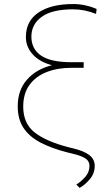

<svg xmlns="http://www.w3.org/2000/svg" viewBox="-20 -740 531 941"><path d="M370.1 180.7 354 164.6Q376.5 150.9 397.5 127.4Q418.5 104 418.5 72.8Q418.5 49.3 398.2 36.1Q377.9 22.9 332 12.2L311.5 7.3Q234.9 -12.2 179.9 -40.5Q125 -68.8 95.9 -112.1Q66.9 -155.3 66.9 -219.2Q66.9 -297.4 111.6 -348.9Q156.2 -400.4 234.4 -420.4Q172.9 -437 139.9 -473.9Q106.9 -510.7 106.9 -558.6Q106.9 -637.2 168.7 -678.7Q230.5 -720.2 338.9 -720.2Q368.7 -720.2 398.2 -713.9Q427.7 -707.5 453.6 -696.3L450.7 -671.9Q394.5 -694.3 337.9 -694.3Q235.4 -694.3 184.6 -657.7Q133.8 -621.1 133.8 -560.5Q133.8 -500 181.4 -467.5Q229 -435.1 330.6 -435.1H390.1V-407.7H330.6Q261.7 -407.7 208.3 -386.7Q154.8 -365.7 124.3 -323.5Q93.8 -281.2 93.8 -217.3Q93.8 -134.8 149.9 -90.8Q206.1 -46.9 314.9 -18.6L335.4 -13.7Q391.1 -0.5 417.7 20Q444.3 40.5 444.3 73.2Q444.3 110.4 419.4 139.2Q394.5 168 370.1 180.7Z"/></svg>

Font: Roboto Slab Thin
Style: Regular
Weight: 100
Designer: Google
Version: Version 2.000; ttfautohint (v1.8.1.43-b0c9)